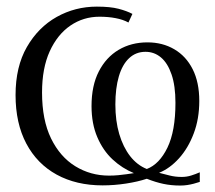

<svg xmlns="http://www.w3.org/2000/svg" viewBox="-20 -549 650 580"><path d="M290 11Q210.5 11 151.2 -21.5Q92 -54 59.5 -115.2Q27 -176.5 27 -262Q27 -347.5 61.2 -407Q95.5 -466.5 151.2 -497.8Q207 -529 272.5 -529Q313 -529 338 -522.5Q363 -516 380 -507L368 -481Q351.5 -490 329.2 -494.2Q307 -498.5 280.5 -498.5Q232 -498.5 192.8 -471.8Q153.5 -445 130.2 -394Q107 -343 107 -269.5Q107 -186.5 134.2 -130.8Q161.5 -75 207.5 -46.8Q253.5 -18.5 309.5 -18.5Q324 -18.5 337.5 -19.8Q351 -21 363 -22.8Q375 -24.5 384.5 -26Q349 -40.5 320 -67.5Q291 -94.5 273.8 -135Q256.5 -175.5 256.5 -228.5Q256.5 -290.5 278.5 -333.2Q300.5 -376 338.5 -398.5Q376.5 -421 425.5 -421Q471 -421 506.5 -400.2Q542 -379.5 562 -340Q582 -300.5 582 -244Q582 -190 565.2 -145.8Q548.5 -101.5 520.8 -70.8Q493 -40 460.5 -27Q475.5 -23 492.5 -18.8Q509.5 -14.5 529 -14.5Q544 -14.5 557.5 -18.8Q571 -23 583.5 -28.5V0.5Q574.5 3.5 565 6Q555.5 8.5 545.5 10Q535.5 11.5 524.5 11.5Q497.5 11.5 473.8 6.5Q450 1.5 423.5 -9Q396.5 0 360.8 5.5Q325 11 290 11ZM423.5 -38.5Q461.5 -53 485.8 -103Q510 -153 510 -238.5Q510 -290 498.2 -324.2Q486.5 -358.5 466.2 -375.5Q446 -392.5 419.5 -392.5Q390.5 -392.5 370 -373.2Q349.5 -354 339 -318.2Q328.5 -282.5 328.5 -233.5Q328.5 -184 340.2 -144.2Q352 -104.5 373.2 -77.2Q394.5 -50 423.5 -38.5Z"/></svg>

Font: Merriweather 120pt Light
Style: Regular
Weight: 300
Version: Version 2.100